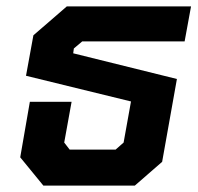

<svg xmlns="http://www.w3.org/2000/svg" viewBox="-20 -578 616 598"><path d="M43 -88 73 -261H203L180 -134L197 -112H340L365 -134L388 -262L61 -342L84 -468L188 -558H575L555 -449H236L210 -427L208 -412L531 -332L485 -74L400 0H115Z"/></svg>

Font: Chakra Petch
Style: Bold Italic
Weight: 700
Italic angle: -10°
Designer: Katatrad Aksorn Co.,Ltd.
Foundry: Cadson Demak Co.,Ltd.
Version: Version 1.000; ttfautohint (v1.6)